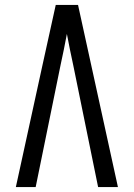

<svg xmlns="http://www.w3.org/2000/svg" viewBox="-20 -755 540 775"><path d="M44 0 151 -490 205 -735H295L456 0H376L276 -490Q269 -522 262.5 -554Q256 -586 250 -618Q244 -586 237.5 -554Q231 -522 224 -490L124 0Z"/></svg>

Font: Iosevka Fixed
Style: Regular
Weight: 400
Monospace: yes
Designer: Belleve Invis
Foundry: Belleve Invis
Version: Version 33.2.4